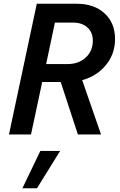

<svg xmlns="http://www.w3.org/2000/svg" viewBox="-20 -720 640 1028"><path d="M28 0 177 -700H390Q484 -700 540 -648.5Q596 -597 596 -511Q596 -431 547 -371.5Q498 -312 420 -291L521 0H397L305 -281H206L146 0ZM227 -377H342Q401 -377 439 -412Q477 -447 477 -502Q477 -546 448.5 -572.5Q420 -599 371 -599H274ZM100 288 196 88H302L178 288Z"/></svg>

Font: Red Hat Mono Medium
Style: Italic
Weight: 500
Italic angle: -12°
Monospace: yes
Designer: Pentagram, MCKL
Foundry: Pentagram, MCKL
Version: Version 1.023; ttfautohint (v1.8.3)